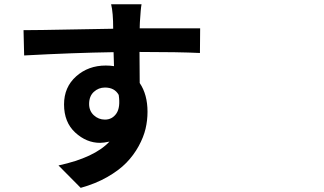

<svg xmlns="http://www.w3.org/2000/svg" viewBox="-20 -823 1540 912"><path d="M403.3 -329.1Q403.3 -295.9 425.8 -275.4Q448.2 -254.9 478.5 -254.9Q512.7 -254.9 532.7 -283.7Q552.7 -312.5 543.9 -372.1Q524.4 -407.2 478.5 -407.2Q448.2 -407.2 425.8 -386.7Q403.3 -366.2 403.3 -329.1ZM517.6 -686.5Q517.6 -763.7 507.8 -802.7H652.3Q648.4 -783.2 644.5 -717.8Q644.5 -714.8 644 -705.1Q643.6 -695.3 643.6 -688.5H930.7L929.7 -571.3Q830.1 -576.2 642.6 -576.2Q643.6 -526.4 643.6 -428.7Q680.7 -374 680.7 -292Q680.7 -251 671.4 -211.4Q662.1 -171.9 638.7 -128.9Q615.2 -85.9 580.1 -49.8Q544.9 -13.7 489.3 18.1Q433.6 49.8 363.3 69.3L257.8 -37.1Q428.7 -74.2 500 -150.4Q472.7 -144.5 455.1 -144.5Q390.6 -144.5 337.4 -193.4Q284.2 -242.2 284.2 -327.1Q284.2 -409.2 341.8 -460.4Q399.4 -511.7 482.4 -511.7Q503.9 -511.7 521.5 -508.8L519.5 -575.2Q330.1 -572.3 94.7 -559.6L91.8 -679.7Q158.2 -679.7 325.7 -683.1Q493.2 -686.5 517.6 -686.5Z"/></svg>

Font: Bpmf Zihi Sans Bold
Style: Bold
Weight: 700
Foundry: But Ko
Version: Version 1.320